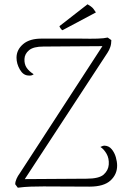

<svg xmlns="http://www.w3.org/2000/svg" viewBox="-20 -870 598 895"><path d="M63 5 51 -11Q51 -23 57 -36.5Q63 -50 72 -62L462 -662L474 -655L182 -653Q136 -653 115.5 -636Q95 -619 94 -595Q93 -571 104 -554.5Q115 -538 137 -524Q128 -516 112 -518Q88 -519 72.5 -546Q57 -573 57 -601Q57 -638 88 -664.5Q119 -691 178 -690H355Q405 -689 435 -690Q465 -691 482 -695L499 -683Q499 -665 494 -650.5Q489 -636 481 -624L85 -19L83 -35L383 -37Q442 -37 463.5 -56.5Q485 -76 487 -103Q489 -132 476.5 -153.5Q464 -175 448 -185Q455 -188 458.5 -189.5Q462 -191 468 -191Q488 -190 501 -174Q514 -158 520 -137Q526 -116 526 -98Q526 -57 495 -28.5Q464 0 397 0L183 -1Q153 -1 123 0Q93 1 63 5ZM427 -812 271 -729Q267 -731 262.5 -737.5Q258 -744 257 -748L388 -850Q395 -846 403 -840.5Q411 -835 416.5 -827.5Q422 -820 427 -812Z"/></svg>

Font: Arima ExtraLight
Style: Regular
Weight: 250
Designer: Joana Correia and Natanael Gama
Foundry: NDISCOVER
Version: Version 1.101;gftools[0.9.23]